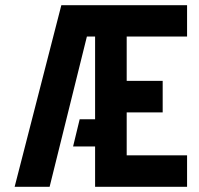

<svg xmlns="http://www.w3.org/2000/svg" viewBox="-20 -720 767 740"><path d="M36.4 0 216.4 -700H701V-579.2H468.3V-408.3H607V-286.9H468.3V-121.4H701V0H346.5V-155.6H261.7L287.1 -260.4H346.5V-579.2H314.9L171.2 0Z"/></svg>

Font: Stick No Bills ExtraLight
Style: Regular
Weight: 200
Designer: Kosala Senevirathne, Siva Puranthara, Lasantha Premarathna, Tharique Azeez
Foundry: mooniak
Version: Version 2.000